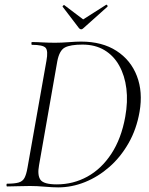

<svg xmlns="http://www.w3.org/2000/svg" viewBox="-20 -807 646 831"><path d="M232 4Q208 4 173.5 1Q139 -2 110 -2Q80 -2 55.5 -1Q31 0 11 0Q8 0 8 -6Q8 -12 11 -12Q43 -12 60.5 -17Q78 -22 86 -37Q94 -52 99 -81L181 -544Q189 -587 177.5 -600Q166 -613 118 -613Q116 -613 116 -619Q116 -625 118 -625Q138 -625 164 -623.5Q190 -622 219 -622Q246 -622 277.5 -624.5Q309 -627 331 -627Q422 -627 484 -587Q546 -547 572.5 -478Q599 -409 584 -323Q571 -248 536.5 -187.5Q502 -127 453.5 -84.5Q405 -42 348 -19Q291 4 232 4ZM226 -9Q297 -9 358 -42.5Q419 -76 462 -141.5Q505 -207 522 -301Q534 -367 527 -423.5Q520 -480 496 -523Q472 -566 432 -590Q392 -614 337 -614Q285 -614 261 -601.5Q237 -589 228 -542L149 -92Q141 -49 155 -29Q169 -9 226 -9ZM322 -685 251 -778Q250 -780 253.5 -783Q257 -786 258 -785L340 -723L439 -786Q442 -788 444.5 -784Q447 -780 445 -778L341 -685Q331 -675 322 -685Z"/></svg>

Font: Cormorant Garamond Light
Style: Italic
Weight: 300
Italic angle: -10°
Designer: Christian Thalmann (Catharsis Fonts)
Foundry: Catharsis Fonts
Version: Version 4.001